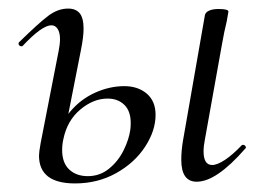

<svg xmlns="http://www.w3.org/2000/svg" viewBox="-20 -415 609 448"><path d="M403 -42Q403 -64 407 -87L458 -379Q459 -386 467.5 -390Q476 -394 490 -394Q513 -394 513 -388L509 -365Q503 -341 498 -312L458 -89Q455 -74 455 -62Q455 -30 475 -30Q487 -30 505 -42Q523 -54 544 -76Q545 -77 547 -77Q551 -77 553 -73.5Q555 -70 552 -68Q485 9 439 9Q403 9 403 -42ZM71 -52Q71 -60 75 -82L117 -297Q120 -312 120 -324Q120 -339 114.5 -347.5Q109 -356 100 -356Q78 -356 33 -308Q32 -307 30 -307Q26 -307 24 -310.5Q22 -314 25 -317Q70 -361 92.5 -378Q115 -395 139 -395Q157 -395 166 -384Q175 -373 175 -348Q175 -329 169 -299L128 -91Q125 -78 125 -65Q125 -35 141.5 -19.5Q158 -4 185 -4Q213 -4 234.5 -21.5Q256 -39 268.5 -64.5Q281 -90 284 -112Q285 -118 285 -128Q285 -156 270 -170.5Q255 -185 231 -185Q198 -185 167.5 -159.5Q137 -134 128 -91L114 -92Q121 -128 145 -156Q169 -184 202.5 -199Q236 -214 270 -214Q302 -214 322.5 -196.5Q343 -179 343 -147Q343 -110 318.5 -72.5Q294 -35 251 -11Q208 13 155 13Q71 13 71 -52Z"/></svg>

Font: Cormorant Infant
Style: Italic
Weight: 400
Italic angle: -10°
Designer: Christian Thalmann (Catharsis Fonts)
Foundry: Catharsis Fonts
Version: Version 4.000